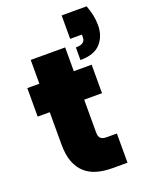

<svg xmlns="http://www.w3.org/2000/svg" viewBox="-159 -949 809 1032"><g transform="rotate(-20 245.5 -432.5)"><path d="M468 -865Q480 -832 485.5 -805Q491 -778 491 -749Q491 -686 454 -645.5Q417 -605 338 -605V-677Q392 -677 392 -714V-731H325V-865ZM87 -398H18V-561H87V-697H284V-561H386V-398H284V-210Q284 -187 294.5 -177Q305 -167 330 -167H387V0H302Q255 0 216 -10.5Q177 -21 148 -46Q119 -71 103 -112Q87 -153 87 -213Z"/></g></svg>

Font: SVN-Poppins ExtraBold
Style: Regular
Weight: 800
Designer: Ninad Kale (Devanagari), Jonny Pinhorn (Latin)
Foundry: Indian Type Foundry
Version: Version 3.002 2017; ttfautohint (v1.8.3)